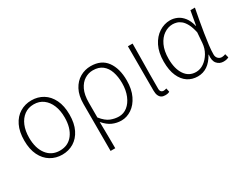

<svg xmlns="http://www.w3.org/2000/svg" viewBox="-77 -1025 2173 1705"><g transform="rotate(-30 1009.0 -172.5)"><path d="M289 13Q224 13 171 -19Q118 -51 87.5 -113Q57 -175 57 -264Q57 -354 87.5 -416.5Q118 -479 171 -511Q224 -543 289 -543Q355 -543 407.5 -511Q460 -479 490.5 -416.5Q521 -354 521 -264Q521 -175 490.5 -113Q460 -51 407.5 -19Q355 13 289 13ZM289 -29Q374 -29 422.5 -93Q471 -157 471 -264Q471 -335 449 -388Q427 -441 386.5 -471.5Q346 -502 289 -502Q233 -502 192 -471.5Q151 -441 129 -388Q107 -335 107 -264Q107 -157 156 -93Q205 -29 289 -29Z M675 198V-282Q675 -369 706 -427Q737 -485 787.5 -514Q838 -543 897 -543Q1005 -543 1059 -469.5Q1113 -396 1113 -273Q1113 -183 1082 -118.5Q1051 -54 1001 -20.5Q951 13 896 13Q848 13 804.5 -6Q761 -25 720 -73Q721 -21 721.5 20.5Q722 62 722.5 104Q723 146 723 198ZM894 -29Q942 -29 980.5 -59.5Q1019 -90 1042 -145.5Q1065 -201 1065 -273Q1065 -338 1047.5 -390Q1030 -442 992.5 -471.5Q955 -501 895 -501Q850 -501 810.5 -476.5Q771 -452 746.5 -401Q722 -350 722 -270V-118Q767 -62 810 -45.5Q853 -29 894 -29Z M1343 13Q1320 13 1305 3.5Q1290 -6 1281.5 -25.5Q1273 -45 1273 -76V-530H1321Q1321 -452 1319.5 -375Q1318 -298 1317.5 -221.5Q1317 -145 1317 -69Q1317 -49 1326.5 -39Q1336 -29 1350 -29Q1357 -29 1364 -30.5Q1371 -32 1381 -35L1389 3Q1381 8 1370 10.5Q1359 13 1343 13Z M1679 13Q1621 13 1576.5 -16.5Q1532 -46 1506 -105Q1480 -164 1480 -252Q1480 -345 1512.5 -410Q1545 -475 1598 -509Q1651 -543 1711 -543Q1747 -543 1782 -527.5Q1817 -512 1844.5 -477Q1872 -442 1886 -384H1888L1914 -530H1960Q1949 -474 1938 -413Q1927 -352 1917.5 -292.5Q1908 -233 1901.5 -180Q1895 -127 1895 -87Q1895 -61 1910.5 -45Q1926 -29 1949 -29Q1958 -29 1968.5 -31.5Q1979 -34 1986 -37L1996 1Q1987 6 1974 9.5Q1961 13 1942 13Q1901 13 1875.5 -17Q1850 -47 1858 -107H1855Q1789 13 1679 13ZM1685 -29Q1728 -29 1766 -55.5Q1804 -82 1830 -126.5Q1856 -171 1860 -224L1868 -329Q1856 -385 1837.5 -419.5Q1819 -454 1797.5 -471.5Q1776 -489 1754 -495Q1732 -501 1713 -501Q1666 -501 1624 -472.5Q1582 -444 1556 -388.5Q1530 -333 1530 -252Q1530 -150 1571 -89.5Q1612 -29 1685 -29Z"/></g></svg>

Font: Noto Sans TC ExtraLight
Style: Regular
Weight: 250
Designer: Ryoko NISHIZUKA  (kana, bopomofo & ideographs); Paul D. Hunt (Latin, Greek & Cyrillic); Sandoll Communications , Soo-you
Foundry: Adobe
Version: Version 2.004-H2;hotconv 1.0.118;makeotfexe 2.5.65603